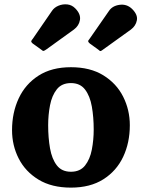

<svg xmlns="http://www.w3.org/2000/svg" viewBox="-20 -842 648 877"><path d="M35 -247.5Q35 -327.5 65.5 -392.8Q96 -458 156 -496.5Q216 -535 304 -535Q392 -535 452 -498Q512 -461 542.5 -400.5Q573 -340 573 -270Q573 -190 542.5 -125.5Q512 -61 452 -23Q392 15 304 15Q216 15 156 -21.5Q96 -58 65.5 -117.8Q35 -177.5 35 -247.5ZM200 -270Q200 -213 208.5 -164.5Q217 -116 239.5 -86.8Q262 -57.5 304 -57.5Q346 -57.5 368.5 -86Q391 -114.5 399.5 -158.8Q408 -203 408 -250Q408 -307 399.5 -355.2Q391 -403.5 368.5 -433Q346 -462.5 304 -462.5Q262 -462.5 239.5 -434Q217 -405.5 208.5 -361.2Q200 -317 200 -270ZM168 -615.5 129 -643.5Q122 -649.5 122.8 -653.8Q123.5 -658 129.5 -664.5L217.5 -792.5Q228 -808 247.2 -816Q266.5 -824 287.5 -821.8Q308.5 -819.5 324 -803.5Q349.5 -777.5 345.2 -751Q341 -724.5 317.5 -707L192 -616.5Q183.5 -610.5 179.5 -609.5Q175.5 -608.5 168 -615.5ZM430 -614.5 390.5 -643Q383.5 -649 382.8 -652.8Q382 -656.5 388 -663L478 -792.5Q493.5 -815.5 526.2 -820Q559 -824.5 583 -801.5Q610 -775 605.2 -749.5Q600.5 -724 578 -707L446.5 -612.5Q440.5 -608 437.8 -608.8Q435 -609.5 430 -614.5Z"/></svg>

Font: Besley
Style: Bold
Weight: 700
Designer: Owen Earl
Foundry: indestructible type*
Version: Version 2.001; ttfautohint (v1.8.3)